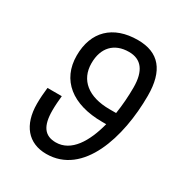

<svg xmlns="http://www.w3.org/2000/svg" viewBox="-176 -865 938 999"><g transform="rotate(30 293.0 -366.0)"><path d="M245.6 9.8C466.8 9.8 552.7 -266.6 552.7 -516.6C552.7 -667.5 490.2 -742.2 363.8 -742.2C214.8 -742.2 127.4 -657.2 127.4 -513.2C127.4 -367.2 233.9 -280.3 415 -280.3H439C408.2 -161.1 351.1 -66.9 258.8 -66.9C191.9 -66.9 160.6 -108.4 160.6 -202.6C160.6 -232.4 163.1 -261.7 166 -291H80.1C76.2 -257.3 73.7 -225.1 73.7 -192.9C73.7 -65.4 137.2 9.8 245.6 9.8ZM454.6 -356.4H415C288.1 -356.4 213.9 -416 213.9 -517.1C213.9 -610.4 266.1 -665.5 354.5 -665.5C428.2 -665.5 466.8 -616.2 466.8 -516.6C466.8 -464.8 462.9 -409.7 454.6 -356.4Z"/></g></svg>

Font: Cascadia Code SemiLight
Style: Italic
Weight: 350
Italic angle: -10°
Monospace: yes
Designer: Aaron Bell
Foundry: Saja Typeworks
Version: Version 2404.023